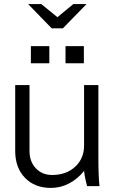

<svg xmlns="http://www.w3.org/2000/svg" viewBox="-20 -921 567 950"><path d="M472.2 0H411.1Q399.9 -40 396 -75.2Q365.2 -36.6 322.8 -13.9Q280.3 8.8 231.9 8.8Q151.9 8.8 103.5 -41.3Q55.2 -91.3 55.2 -173.8V-500H126V-173.8Q126 -121.6 157.2 -88.4Q188.5 -55.2 237.8 -55.2Q307.6 -55.2 351.8 -95.9Q396 -136.7 396 -201.2V-500H466.8V-140.1Q466.8 -49.8 472.2 0ZM224.1 -607.9H132.8V-692.9H224.1ZM395 -607.9H304.2V-692.9H395ZM408.2 -900.9 291 -780.8H235.8L119.1 -900.9H184.1L264.2 -835.9L342.8 -900.9Z"/></svg>

Font: LT Superior
Style: Regular
Weight: 400
Designer: Daniel Lyons
Foundry: LyonsType
Version: Version 1.000